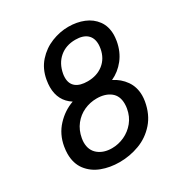

<svg xmlns="http://www.w3.org/2000/svg" viewBox="-173 -863 945 997"><g transform="rotate(-30 300.0 -364.0)"><path d="M44 -165Q44 -183.5 48 -207.5Q59.5 -274 102.8 -320.5Q146 -367 203 -387Q138 -428.5 138 -511Q138 -529 142 -553Q152.5 -613 189.2 -654Q226 -695 276 -715Q326 -735 377 -735Q427.5 -735 469.2 -718Q511 -701 536.2 -666.5Q561.5 -632 561.5 -581.5Q561.5 -567.5 558 -544.5Q547.5 -486 514.8 -444.5Q482 -403 436 -382Q478.5 -361 505 -323.2Q531.5 -285.5 531.5 -234.5Q531.5 -218.5 528.5 -200.5Q516 -128.5 474.8 -81.8Q433.5 -35 376.5 -13.8Q319.5 7.5 258 7.5Q200 7.5 151.5 -11Q103 -29.5 73.5 -68.2Q44 -107 44 -165ZM429 -214.5Q431.5 -227 431.5 -242.5Q431.5 -290.5 400 -314.8Q368.5 -339 318.5 -339Q278.5 -339 242.8 -322.8Q207 -306.5 182 -275Q157 -243.5 149 -199Q146.5 -184 146.5 -174Q146.5 -127 178.2 -101Q210 -75 259.5 -75Q298 -75 334 -91.5Q370 -108 395.8 -139.5Q421.5 -171 429 -214.5ZM465.5 -552.5Q468 -567.5 468 -578Q468 -617 444 -637.8Q420 -658.5 375 -658.5Q318.5 -658.5 280.5 -626.2Q242.5 -594 232 -537Q230 -526.5 230 -514Q230 -477.5 254 -458.2Q278 -439 324 -439Q379.5 -439 417.8 -469.2Q456 -499.5 465.5 -552.5Z"/></g></svg>

Font: JuliaMono MediumItalic
Style: Regular
Weight: 500
Italic angle: -9°
Monospace: yes
Designer: cormullion
Foundry: corm
Version: Version 0.049; ttfautohint (v1.8.4)